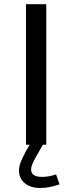

<svg xmlns="http://www.w3.org/2000/svg" viewBox="-20 -707 352 938"><path d="M206.1 0H106.9V-686.5H206.1ZM253.9 145 271 193.8Q219.2 211.4 176.8 211.4Q129.4 211.4 101.1 188Q72.8 164.6 72.8 126Q72.8 106.4 81.3 84.7Q89.8 63 106.4 32.2L125 -0.5V-4.4L188.5 -1.5L189.9 -0.5L155.8 59.1Q131.8 100.6 131.8 120.6Q131.8 157.2 186 157.2Q217.8 157.2 253.9 145Z"/></svg>

Font: Estedad-FD Medium
Style: Regular
Weight: 500
Designer: Amin Abedi
Version: Version 7.3